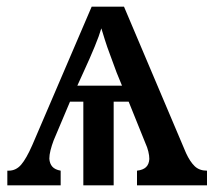

<svg xmlns="http://www.w3.org/2000/svg" viewBox="-20 -556 644 576"><path d="M2 0V-44H6Q28 -44 43.5 -62Q59 -80 77 -121L255 -536H352L538 -97Q550 -71 564 -57.5Q578 -44 601 -44V0H391V-44Q409 -46 418 -54.5Q427 -63 428 -79Q428 -89 425 -101.5Q422 -114 416 -127L366 -251H321V0H230V-251H190L141 -135Q135 -119 131.5 -105Q128 -91 128 -80Q129 -65 137 -56Q145 -47 162 -44V0ZM212 -299H346L330 -338Q320 -366 310.5 -391Q301 -416 294.5 -437Q288 -458 284 -471Q278 -450 264 -416Q250 -382 232 -343Z"/></svg>

Font: ET Text
Style: Regular
Weight: 470
Designer: Monotype Design Team
Foundry: Monotype Imaging Inc.
Version: Version 2.009